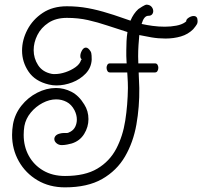

<svg xmlns="http://www.w3.org/2000/svg" viewBox="-20 -762 871 827"><path d="M260 45Q193 45 141.5 14.5Q90 -16 61 -67.5Q32 -119 32 -181Q32 -192 33 -203.5Q34 -215 36 -227Q44 -271 72 -306.5Q100 -342 140 -362.5Q180 -383 221 -383Q256 -383 288 -366.5Q320 -350 343 -312Q361 -284 361 -249Q361 -215 342.5 -185Q324 -155 289 -144Q282 -142 269.5 -139.5Q257 -137 246 -137Q233 -137 223.5 -145Q214 -153 214 -163Q214 -171 220 -177.5Q226 -184 239 -187Q247 -189 253 -189Q259 -189 266 -189H268Q270 -189 273.5 -190Q277 -191 284 -195Q298 -203 304.5 -217Q311 -231 311 -247Q311 -267 301 -287Q288 -312 267 -323Q246 -334 222 -334Q193 -334 163.5 -318.5Q134 -303 112.5 -277Q91 -251 85 -219Q82 -200 82 -181Q82 -131 104 -91Q126 -51 166 -27.5Q206 -4 260 -4Q346 -4 399 -35.5Q452 -67 480.5 -121Q509 -175 519.5 -242.5Q530 -310 531 -383Q531 -406 529 -435.5Q527 -465 525 -498Q524 -509 524 -521Q524 -533 524 -545Q524 -565 525 -585Q526 -605 529 -624Q484 -638 442.5 -652Q401 -666 359 -675.5Q317 -685 268 -685Q221 -685 189 -664Q157 -643 141 -611Q125 -579 125 -546Q125 -511 144 -481.5Q163 -452 202 -444Q206 -443 209.5 -443Q213 -443 217 -443Q238 -443 262 -451Q286 -459 305 -472.5Q324 -486 329 -503L332 -507Q326 -510 326 -521Q326 -532 333 -544.5Q340 -557 350 -557Q360 -557 370 -541Q374 -535 374.5 -522.5Q375 -510 375 -505Q373 -470 349 -445Q325 -420 291 -407Q257 -394 223 -394Q215 -394 206.5 -395Q198 -396 190 -398Q131 -412 103 -453.5Q75 -495 75 -544Q75 -590 98 -634Q121 -678 164 -706.5Q207 -735 268 -735Q315 -735 358.5 -727Q402 -719 446 -705Q470 -698 494 -689.5Q518 -681 542 -673Q555 -704 576 -723Q580 -726 593 -734Q606 -742 612 -742Q626 -741 633 -732.5Q640 -724 640 -714Q640 -706 635 -700Q630 -694 619 -694Q600 -694 590 -659L594 -658Q612 -654 637.5 -650.5Q663 -647 690 -647Q716 -647 739.5 -651.5Q763 -656 777 -666Q782 -670 782 -670V-671Q782 -679 793 -686Q804 -693 814 -693Q831 -693 831 -673Q831 -671 831 -668Q831 -665 830 -662Q829 -658 822 -648.5Q815 -639 812 -636Q790 -614 759 -605Q728 -596 693 -596Q662 -596 632.5 -601Q603 -606 580 -611Q578 -590 576.5 -566.5Q575 -543 575 -520Q575 -510 575.5 -500Q576 -490 576 -480Q577 -446 578.5 -420Q580 -394 580 -383Q581 -302 567.5 -225.5Q554 -149 518.5 -88Q483 -27 420 9Q357 45 260 45ZM453 -450Q446 -450 442.5 -456.5Q439 -463 439 -470Q439 -477 442.5 -483Q446 -489 453 -489H648Q655 -489 658.5 -483Q662 -477 662 -470Q662 -463 658.5 -456.5Q655 -450 648 -450Z"/></svg>

Font: Twinkle Star
Style: Regular
Weight: 400
Designer: Robert E. Leuschke
Foundry: Robert E. Leuschke
Version: Version 2.010; ttfautohint (v1.8.3)